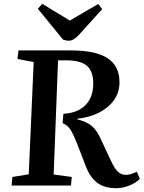

<svg xmlns="http://www.w3.org/2000/svg" viewBox="-20 -975 755 1009"><path d="M313 -377Q388 -381 429 -422.5Q470 -464 470 -536Q470 -602 436 -630Q402 -658 325 -658H285L262 -58L357 -45L353 0H41L45 -45L131 -59L157 -649L72 -665L77 -710H353Q483 -710 545.5 -669Q608 -628 608 -542Q608 -491 580 -450.5Q552 -410 502 -384Q452 -358 386 -351V-348Q434 -336 460.5 -314.5Q487 -293 507 -250L563 -130Q583 -88 600 -72Q617 -56 643 -56Q666 -56 699 -73L715 -35Q693 -13 658.5 0.5Q624 14 590 14Q531 14 493 -13Q455 -40 431 -101L386 -218Q367 -266 352 -291Q337 -316 309 -328ZM179 -929 202 -955 347 -867 496 -954 517 -927 395 -792Q366 -761 342 -761Q333 -761 325.5 -763Q318 -765 311 -767Z"/></svg>

Font: Literata 36pt SemiBold
Style: Italic
Weight: 600
Italic angle: -2°
Designer: Latin by Veronika Burian and Jose Scaglione. Greek by Irene Vlachou. Cyrillic by Vera Evstafieva
Foundry: TypeTogether
Version: Version 3.002